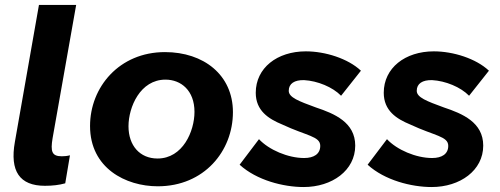

<svg xmlns="http://www.w3.org/2000/svg" viewBox="-20 -740 2016 774"><path d="M161 9C191 9 218 6 243 -1L262 -114C251 -111 240 -110 229 -110C189 -110 183 -129 192 -183L287 -720H137L40 -168C19 -50 59 9 161 9Z M616 11C803 11 919 -131 919 -288C919 -438 801 -530 645 -530C461 -530 343 -389 343 -232C343 -62 487 11 616 11ZM615 -101C544 -101 498 -153 498 -231C498 -308 545 -419 647 -419C710 -419 764 -375 764 -289C764 -211 717 -101 615 -101Z M1204 14C1319 14 1412 -53 1412 -153C1412 -247 1328 -282 1253 -307C1185 -332 1144 -347 1144 -374C1144 -403 1167 -418 1206 -417C1260 -414 1321 -389 1355 -354L1435 -455C1383 -504 1291 -533 1213 -533C1097 -533 1011 -466 1011 -366C1011 -294 1062 -261 1118 -238C1216 -192 1271 -191 1271 -152C1271 -119 1245 -103 1206 -103C1141 -103 1064 -136 1024 -179L946 -76C1015 -13 1123 14 1204 14Z M1720 14C1835 14 1928 -53 1928 -153C1928 -247 1844 -282 1769 -307C1701 -332 1660 -347 1660 -374C1660 -403 1683 -418 1722 -417C1776 -414 1837 -389 1871 -354L1951 -455C1899 -504 1807 -533 1729 -533C1613 -533 1527 -466 1527 -366C1527 -294 1578 -261 1634 -238C1732 -192 1787 -191 1787 -152C1787 -119 1761 -103 1722 -103C1657 -103 1580 -136 1540 -179L1462 -76C1531 -13 1639 14 1720 14Z"/></svg>

Font: Fixel Display
Style: Bold Italic
Weight: 700
Italic angle: -10°
Designer: AlfaBravo + MacPaw
Foundry: Kyrylo Tkachov, Marchela Mozhyna, Serhii Makarenko, Maria Weinstein, Zakhar Kryvoshyya
Version: Version 1.210;Glyphs 3.2 (3217)